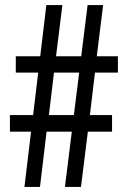

<svg xmlns="http://www.w3.org/2000/svg" viewBox="-20 -734 500 754"><path d="M353 -449H443V-513H360L385 -714H324L299 -513H200L225 -714H162L138 -513H42V-449H130L110 -282H19V-217H102L76 0H137L163 -217H262L235 0H298L325 -217H420V-282H333ZM172 -282 192 -449H291L270 -282Z"/></svg>

Font: Noto Sans Gujarati ExtraCondensed
Style: Regular
Weight: 400
Width: 2
Designer: Jelle Bosma - Monotype Design Team, Universal Thirst
Foundry: Monotype Imaging Inc.
Version: Version 2.106